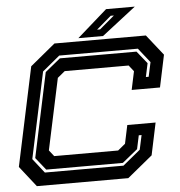

<svg xmlns="http://www.w3.org/2000/svg" viewBox="-57 -902 898 956"><g transform="rotate(-5 392.0 -424.0)"><path d="M88.5 0 7.5 -103 112.5 -597 237.5 -700H694.5L776 -597L742 -436H600.5L620 -528L596 -558.5H276.5L239.5 -528L163.5 -172L187.5 -141.5H507L544 -172L563.5 -264H705L671 -103L545.5 0ZM134 -64H527L614.5 -136L630 -208H616L601.5 -140L525 -78H142L92.5 -140L182 -562L258 -624H641L691 -562L676.5 -494H690.5L706 -566L649 -638H256L169 -566L77.5 -136ZM358.5 -716 508.5 -848H652L482 -716ZM455 -750H470L544.5 -813H528.5Z"/></g></svg>

Font: Tourney Expanded Regular
Style: Bold Italic
Weight: 700
Width: 7
Italic angle: -12°
Designer: Tyler Finck
Foundry: Etcetera Type Co
Version: Version 1.010; ttfautohint (v1.8.3)